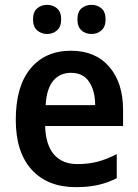

<svg xmlns="http://www.w3.org/2000/svg" viewBox="-20 -761 569 791"><path d="M272 -552Q373 -552 430 -486Q487 -420 487 -308V-242H166Q168 -165 202 -125Q236 -85 299 -85Q345 -85 382.5 -95Q420 -105 461 -126V-27Q424 -8 384 1Q344 10 292 10Q176 10 110.5 -62Q45 -134 45 -267Q45 -406 106 -479Q167 -552 272 -552ZM272 -461Q227 -461 199.5 -428.5Q172 -396 168 -328H372Q372 -386 347.5 -423.5Q323 -461 272 -461ZM116 -681Q116 -712 133 -726.5Q150 -741 174 -741Q198 -741 215 -726.5Q232 -712 232 -681Q232 -651 215 -636Q198 -621 174 -621Q150 -621 133 -636Q116 -651 116 -681ZM299 -681Q299 -712 315.5 -726.5Q332 -741 357 -741Q381 -741 398 -726.5Q415 -712 415 -681Q415 -651 398 -636Q381 -621 357 -621Q332 -621 315.5 -636Q299 -651 299 -681Z"/></svg>

Font: Noto Sans Tamil SemiCondensed SemiBold
Style: Regular
Weight: 600
Width: 4
Designer: Jelle Bosma - Monotype Design Team
Foundry: Monotype Imaging Inc.
Version: Version 2.004; ttfautohint (v1.8.4.7-5d5b)